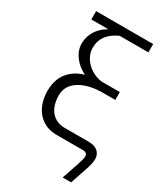

<svg xmlns="http://www.w3.org/2000/svg" viewBox="-225 -812 945 1101"><g transform="rotate(30 248.0 -261.0)"><path d="M303 -388C231 -395 160 -456 160 -531C160 -589 190 -636 260 -667H450V-722H72V-667H185C128 -636 93 -582 93 -521C93 -457 139 -403 199 -374C117 -350 59 -291 59 -188C59 -75 124 6 230 6H404C429 6 435 19 435 31C435 46 425 75 419 94L383 200H439L480 78C485 62 492 36 492 16C492 -21 466 -52 412 -52H250C181 -52 128 -101 128 -198C128 -304 251 -336 335 -336H422V-388Z"/></g></svg>

Font: Perun Light
Style: Regular
Weight: 300
Foundry: Copyright (c) Stefan Peev, Context Ltd, 2016
Version: Version 1.089